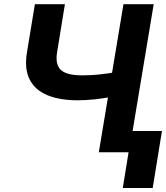

<svg xmlns="http://www.w3.org/2000/svg" viewBox="-20 -748 815 943"><path d="M151.4 -727.5H298.8L260.7 -493.2Q253.4 -451.2 264.2 -425.8Q274.9 -400.4 304.4 -389.2Q334 -377.9 381.8 -377.9Q398.9 -377.9 422.4 -378.9Q445.8 -379.9 470.9 -382.6Q496.1 -385.3 518.6 -388.7Q541 -392.1 556.6 -396.5L536.6 -275.9Q520.5 -271 497.6 -267.1Q474.6 -263.2 449.7 -260.5Q424.8 -257.8 401.6 -256.6Q378.4 -255.4 361.3 -255.4Q273.9 -255.4 213.1 -280.3Q152.3 -305.2 125.5 -357.9Q98.6 -410.6 112.8 -493.2ZM586.4 -727.5H734.9L613.8 0H465.3ZM775.4 -104.5 730 175.3H583L628.4 -104.5Z"/></svg>

Font: Inter Tight
Style: Bold Italic
Weight: 700
Italic angle: -9.39999°
Designer: Rasmus Andersson
Foundry: rsms
Version: Version 3.004